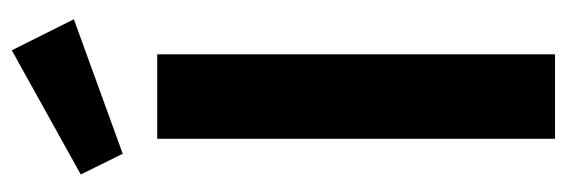

<svg xmlns="http://www.w3.org/2000/svg" viewBox="-346 -640 985 334"><g transform="rotate(-90 147.0 -472.5)"><path d="M227 -945 281 -837 47 -752 11 -825ZM220 -692V0H73V-692Z"/></g></svg>

Font: FiraGO SemiBold
Style: Regular
Weight: 600
Designer: bBox Type
Foundry: bBox Type GmbH
Version: Version 1.001;PS 001.001;hotconv 1.0.88;makeotf.lib2.5.64775